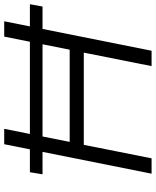

<svg xmlns="http://www.w3.org/2000/svg" viewBox="66 -806 740 912"><g transform="rotate(-90 436.0 -350.0)"><path d="M791 -700 651 0H578L642 -322H204L140 0H67L207 -700H280L218 -389H656L718 -700ZM74 -578H872L861 -518H64Z"/></g></svg>

Font: Montserrat Alternates
Style: Italic
Weight: 400
Italic angle: -11.3°
Designer: Julieta Ulanovsky
Foundry: Julieta Ulanovsky
Version: Version 7.200